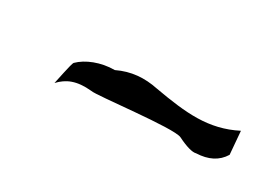

<svg xmlns="http://www.w3.org/2000/svg" viewBox="-22 -463 468 348"><g transform="rotate(30 211.5 -289.0)"><path d="M83 -242C98 -258 116 -266 148 -263C159 -260 312 -280 330 -271C348 -262 362 -258 369 -260C394 -261 412 -270 423 -288L419 -336C366 -309 317 -314 249 -326C220 -332 193 -330 166 -317C137 -317 110 -306 95 -291C92 -288 84 -245 83 -242Z"/></g></svg>

Font: Arrow
Style: Ita
Weight: 400
Version: Version 0.23